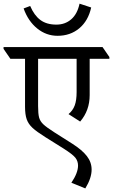

<svg xmlns="http://www.w3.org/2000/svg" viewBox="-62 -881 622 1056"><path d="M359.4 -374.5V-557.6H147.5V-297.9Q147.5 -254.9 153.1 -234.4Q158.7 -213.9 176.3 -197.3Q193.8 -180.7 238.3 -152.3L336.9 -89.8Q389.6 -56.2 415.8 -22.5Q441.9 11.2 441.9 51.8Q441.9 98.6 407.2 155.3L330.6 124Q367.2 69.8 367.2 29.8Q367.2 5.4 352.8 -13.2Q338.4 -31.7 287.6 -64L187 -127Q139.6 -156.7 116.9 -177.7Q94.2 -198.7 85 -224.6Q75.7 -250.5 75.7 -293.9V-557.6H-4.9L-42.5 -612.3V-622.1H502L539.6 -567.4V-557.6H431.2V-357.9Q431.2 -273.4 378.9 -212.4L314.9 -253.4Q338.4 -272.9 348.9 -301Q359.4 -329.1 359.4 -374.5ZM67.9 -834.5 104 -848.1Q126 -796.4 160.2 -771Q194.3 -745.6 248 -745.6Q295.9 -745.6 329.6 -774.7Q363.3 -803.7 375.5 -860.8L439.5 -839.8Q423.3 -766.6 374 -725.3Q324.7 -684.1 254.4 -684.1Q192.4 -684.1 142.6 -724.4Q92.8 -764.6 67.9 -834.5Z"/></svg>

Font: Noto Serif Devanagari
Style: Regular
Weight: 400
Designer: Monotype Design Team
Foundry: Monotype Imaging Inc.
Version: Version 1.01